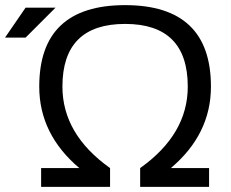

<svg xmlns="http://www.w3.org/2000/svg" viewBox="-44 -728 901 748"><path d="M55.7 -698.2H172.4L55.7 -581.5H-24.4ZM116.2 0V-73.2H265.1Q108.9 -205.1 108.9 -390.6Q108.9 -708 443.4 -708Q777.8 -708 777.8 -390.6Q777.8 -205.1 621.6 -73.2H770.5V0H502V-73.2Q687.5 -205.1 687.5 -390.6Q687.5 -634.8 443.4 -634.8Q199.2 -634.8 199.2 -390.6Q199.2 -205.1 384.8 -73.2V0Z"/></svg>

Font: Sansation
Style: Regular
Weight: 400
Designer: Bernd Montag
Version: Version 1.301